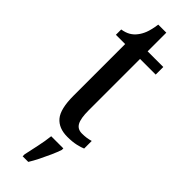

<svg xmlns="http://www.w3.org/2000/svg" viewBox="-295 -666 894 894"><g transform="rotate(45 152.0 -219.0)"><path d="M192 10Q135 10 106 -24.5Q77 -59 77 -146V-486H16V-521Q41 -525 58 -535Q75 -545 87 -561Q99 -576 107.5 -597.5Q116 -619 122 -659H175V-536H278V-486H175V-147Q175 -95 187.5 -72Q200 -49 229 -49Q246 -49 259.5 -51Q273 -53 286 -57V-7Q273 -1 249 4.5Q225 10 192 10ZM109 208Q116 175 124.5 136Q133 97 137 61H217V71Q210 92 198 119Q186 146 172.5 173Q159 200 146 221H109Z"/></g></svg>

Font: Noto Serif Lao ExtraCondensed Medium
Style: Regular
Weight: 500
Width: 2
Designer: Monotype Design Team
Foundry: Monotype Imaging Inc.
Version: Version 2.003; ttfautohint (v1.8.4.7-5d5b)